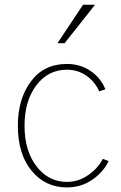

<svg xmlns="http://www.w3.org/2000/svg" viewBox="-20 -777 512 814"><path d="M223.6 -593.8 332 -756.8H382.8L253.9 -593.8ZM55.7 -244.1Q55.7 -357.4 110.8 -431.6Q166 -505.9 263.7 -505.9Q321.3 -505.9 364.7 -475.6Q408.2 -445.3 426.8 -398.4L400.4 -389.6Q382.8 -430.7 346.2 -456.1Q309.6 -481.4 263.7 -481.4Q183.6 -481.4 133.8 -415Q84 -348.6 84 -244.1Q84 -137.7 134.8 -71.8Q185.5 -5.9 263.7 -5.9Q312.5 -5.9 354 -34.7Q395.5 -63.5 416 -103.5L440.4 -93.8Q418 -46.9 370.6 -14.6Q323.2 17.6 263.7 17.6Q171.9 17.6 113.8 -53.2Q55.7 -124 55.7 -244.1Z"/></svg>

Font: Gothic A1 Thin
Style: Regular
Weight: 250
Designer: HanYang I&C Co.,Ltd.
Foundry: HanYang I&C Co.,Ltd.
Version: Version 2.50